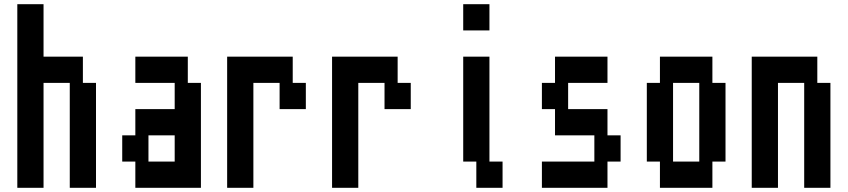

<svg xmlns="http://www.w3.org/2000/svg" viewBox="-20 -1020 4040 915"><path d="M187.5 -125H62.5V-1000H187.5V-750H375V-625H437.5V-125H312.5V-625H187.5Z M625 -750H875V-625H937.5V-125H625V-250H562.5V-375H625V-500H812.5V-625H625ZM812.5 -375H687.5V-250H812.5Z M1187.5 -125H1062.5V-750H1375V-625H1437.5V-500H1312.5V-625H1187.5Z M1687.5 -125H1562.5V-750H1875V-625H1937.5V-500H1812.5V-625H1687.5Z M2187.5 -750H2312.5V-250H2375V-125H2250V-250H2187.5ZM2187.5 -1000H2312.5V-875H2187.5Z M2625 -750H2875V-625H2687.5V-500H2875V-375H2937.5V-250H2875V-125H2562.5V-250H2812.5V-375H2625V-500H2562.5V-625H2625Z M3062.5 -625H3125V-750H3375V-625H3437.5V-250H3375V-125H3125V-250H3062.5ZM3312.5 -625H3187.5V-250H3312.5Z M3687.5 -125H3562.5V-750H3875V-625H3937.5V-125H3812.5V-625H3687.5Z"/></svg>

Font: Amiga Topaz Unicode Rus
Style: Regular
Weight: 400
Designer: dMG of Trueschool and Divine Stylers
Foundry: dMG of Trueschool and Divine Stylers
Version: Version 1.1